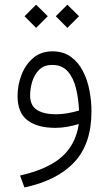

<svg xmlns="http://www.w3.org/2000/svg" viewBox="-20 -549 470 828"><path d="M270.5 -528.8 320.8 -479 270.5 -428.7 220.7 -479ZM135.7 -528.8 186 -479 135.7 -428.7 85.9 -479ZM374.5 -68.8Q374.5 71.8 300 150.9Q225.6 230 85.4 259.3L66.4 208Q185.1 181.2 245.8 127.9Q306.6 74.7 319.8 -14.2Q297.4 -7.3 271 -2.4Q244.6 2.4 219.2 2.4Q141.1 2.4 98.4 -30.3Q55.7 -63 55.7 -135.3Q55.7 -182.1 72.8 -226.3Q89.8 -270.5 123.3 -299.1Q156.7 -327.6 206.1 -327.6Q252.9 -327.6 285.2 -304.4Q317.4 -281.2 337.2 -243.2Q356.9 -205.1 365.7 -159.4Q374.5 -113.8 374.5 -68.8ZM221.7 -56.2Q246.6 -56.2 272 -60.8Q297.4 -65.4 320.8 -72.3Q318.8 -121.6 308.1 -166.7Q297.4 -211.9 272.7 -240.5Q248 -269 205.1 -269Q169.9 -269 148.9 -248Q127.9 -227.1 118.9 -196.8Q109.9 -166.5 109.9 -138.2Q109.9 -93.3 139.9 -74.7Q169.9 -56.2 221.7 -56.2Z"/></svg>

Font: Vazirmatn FD NL ExtraLight
Style: Regular
Weight: 200
Designer: Saber Rastikerdar
Foundry: Saber Rastikerdar
Version: Version 33.003